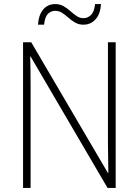

<svg xmlns="http://www.w3.org/2000/svg" viewBox="-20 -921 680 941"><path d="M547 0H507L130 -644H128Q129 -609 129.5 -574Q130 -539 130 -497V0H93V-714H133L509 -73H511Q511 -108 510 -148.5Q509 -189 509 -221V-714H547ZM166 -800Q170 -850 192.5 -875.5Q215 -901 251 -901Q274 -901 292 -890.5Q310 -880 325 -866.5Q340 -853 355.5 -842.5Q371 -832 389 -832Q410 -832 426 -847.5Q442 -863 446 -901H475Q472 -852 448 -826Q424 -800 389 -800Q366 -800 348 -810.5Q330 -821 315 -834.5Q300 -848 284.5 -858Q269 -868 250 -868Q231 -868 215.5 -853.5Q200 -839 196 -800Z"/></svg>

Font: Noto Sans Lao Looped SemiCondensed ExtraLight
Style: Regular
Weight: 200
Width: 4
Designer: Mark Frömberg, Ben Mitchell
Foundry: The Fontpad Ltd
Version: Version 1.002; ttfautohint (v1.8.4.7-5d5b)